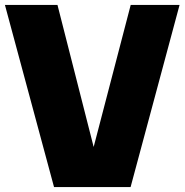

<svg xmlns="http://www.w3.org/2000/svg" viewBox="-26 -760 750 780"><path d="M193.5 0 -6 -740H207.5L354.5 -163L505 -740H703.5L504.5 0Z"/></svg>

Font: Encode Sans SmCnd Black
Style: Regular
Weight: 900
Width: 4
Designer: Multiple Designers
Foundry: Impallari Type
Version: Version 3.002; ttfautohint (v1.8.3) -l 8 -r 50 -G 200 -x 14 